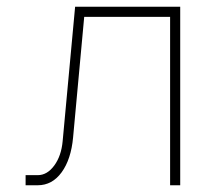

<svg xmlns="http://www.w3.org/2000/svg" viewBox="-20 -550 640 570"><path d="M56 0V-30H92Q120 -30 141 -58.5Q162 -87 166 -131L203 -530H515V0H485V-500H230L197 -142Q191 -77 163 -38.5Q135 0 92 0Z"/></svg>

Font: Geist Mono Thin
Style: Regular
Weight: 100
Monospace: yes
Designer: Basement.studio, Andrés Briganti, Mateo Zaragoza
Foundry: Basement.studio, Vercel, Andrés Briganti, Guido Ferreyra, Mateo Zaragoza
Version: Version 1.500; ttfautohint (v1.8.4.7-5d5b)